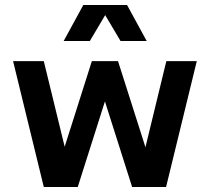

<svg xmlns="http://www.w3.org/2000/svg" viewBox="-20 -743 834 763"><path d="M154 -500 237 -160 345 -500H449L558 -158L641 -500H762L640 0H505L397 -340L289 0H154L32 -500ZM485 -723 563 -580H459L398 -683L337 -580H233L311 -723Z"/></svg>

Font: MedMera Sans Semibold
Style: Regular
Weight: 600
Designer: Kasper Nordkvist
Foundry: UNCUT.wtf
Version: Version 1.300